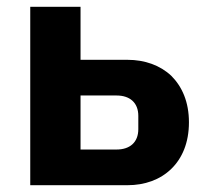

<svg xmlns="http://www.w3.org/2000/svg" viewBox="-20 -545 601 565"><path d="M69 -525H217V-369H355C406 -369 451 -353 484 -322C516 -290 536 -245 536 -185C536 -125 516 -79 484 -48C451 -16 406 0 355 0H69ZM323 -105C362 -105 387 -126 387 -165V-204C387 -243 362 -264 323 -264H217V-105Z"/></svg>

Font: Plexus Sans Bold
Style: Regular
Weight: 700
Version: Version 2.001;PS 002.001;hotconv 1.0.70;makeotf.lib2.5.58329